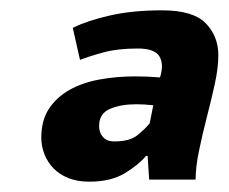

<svg xmlns="http://www.w3.org/2000/svg" viewBox="-20 -728 443 372"><path d="M121 -674Q149 -688 193 -698Q237 -708 294 -708Q354 -708 378.5 -683Q403 -658 403 -621Q403 -596 396 -564.5Q389 -533 380.5 -500Q372 -467 365.5 -435.5Q359 -404 359 -380H269L266 -426H263Q249 -409 222 -392.5Q195 -376 153 -376Q130 -376 112.5 -383Q95 -390 83.5 -402Q72 -414 66 -429.5Q60 -445 60 -461Q60 -495 75 -517.5Q90 -540 115 -554Q140 -568 173 -574Q206 -580 242 -580Q254 -580 266 -579.5Q278 -579 290 -578Q298 -603 289 -618.5Q280 -634 247 -634Q209 -634 182.5 -627Q156 -620 135 -612ZM277 -524Q269 -525 260.5 -525.5Q252 -526 244 -526Q214 -526 193 -517Q172 -508 172 -484Q172 -471 179.5 -462.5Q187 -454 201 -454Q231 -454 245.5 -465.5Q260 -477 270 -489Z"/></svg>

Font: PT Sans
Style: Bold Italic
Weight: 700
Italic angle: -12°
Designer: A.Korolkova, O.Umpeleva, V.Yefimov
Foundry: ParaType Ltd
Version: Version 2.003W OFL